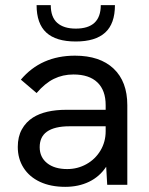

<svg xmlns="http://www.w3.org/2000/svg" viewBox="-20 -717 580 745"><path d="M392 -70Q366.5 -31.5 325.8 -11.8Q285 8 233 8Q177 8 135.5 -11.2Q94 -30.5 71.5 -65.8Q49 -101 49 -147Q49 -186.5 64.8 -215Q80.5 -243.5 108 -261Q155.5 -291 238 -291H390V-309Q390 -366.5 358 -397.2Q326 -428 265 -428Q223.5 -428 189 -411Q154.5 -394 122 -356L61 -408Q139.5 -501 271 -501Q367.5 -501 420.8 -450.8Q474 -400.5 474 -309V0H396ZM241 -61Q281 -61 315.2 -80Q349.5 -99 369.8 -132.8Q390 -166.5 390 -208V-227H250Q191.5 -227 162 -206Q134 -186 134 -146Q134 -107 162.8 -84Q191.5 -61 241 -61ZM122 -697H177Q177 -650.5 202.2 -628.2Q227.5 -606 274 -606Q371 -606 371 -697H426Q426 -625 388 -590.5Q350 -556 274 -556Q197 -556 159.5 -590.8Q122 -625.5 122 -697Z"/></svg>

Font: HK Grotesk
Style: Regular
Weight: 400
Designer: Alfredo Marco Pradil
Foundry: Hanken Design Co.
Version: Version 3.001